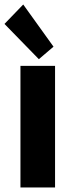

<svg xmlns="http://www.w3.org/2000/svg" viewBox="-26 -825 313 845"><path d="M64 0V-535.2H216.3V0ZM145 -564.5 -6.3 -719.7 76.2 -805.2 209.5 -619.6Z"/></svg>

Font: Reddit Sans Condensed ExtraBold
Style: Regular
Weight: 800
Designer: Stephen Hutchings
Foundry: Reddit
Version: Version 1.014